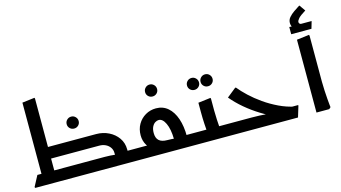

<svg xmlns="http://www.w3.org/2000/svg" viewBox="-99 -1303 2963 1670"><g transform="rotate(-15 1383.0 -468.5)"><path d="M501.9 -411Q479.3 -411 463.7 -426.3Q448 -441.7 448 -464.2Q448 -486.8 463.8 -502.5Q479.6 -518.3 502.1 -518.3Q524.7 -518.3 540.3 -502.5Q556 -486.8 556 -464.2Q556 -441.7 540.2 -426.3Q524.4 -411 501.9 -411Z M825 0V-104.3H985.7V0ZM985.7 0V-104.3Q997.7 -104.3 1001.7 -90.4Q1005.7 -76.5 1005.7 -52.9Q1005.7 -30.6 1001.7 -15.3Q997.7 0 985.7 0ZM124.7 0V-745.3L236.7 -759L239.7 -751V0ZM41 0 36.7 -8 87.7 -104.3H239.7V0ZM205 -211V-315.3H586V-211ZM205 0V-104.3H586V0ZM784.7 -117Q784.7 -143 770.2 -164.5Q755.7 -186 730.7 -198.5Q705.7 -211 673.7 -211H528.3V-222L540.3 -315.3H673.7Q734 -315.3 785.5 -290Q837 -264.7 868.3 -220Q899.7 -175.3 899.7 -117ZM396 0 391.7 -8 442.7 -104.3H594.7V0ZM442.7 0V-104.3H693.7Q718.7 -104.3 743.2 -102.8Q767.7 -101.3 783.7 -99.3Q799.7 -97.3 799.7 -97.3V0ZM491.7 -211 487.3 -219 538.3 -315.3H657V-211ZM795.7 0Q791.7 -27 788.2 -57Q784.7 -87 784.7 -117H899.7Q899.7 -87.3 903 -60.3Q906.3 -33.3 909.7 -14L894.7 0Z M1232.9 -504Q1210.3 -504 1194.7 -519.3Q1179 -534.7 1179 -557.2Q1179 -579.8 1194.8 -595.5Q1210.6 -611.3 1233.1 -611.3Q1255.7 -611.3 1271.3 -595.5Q1287 -579.8 1287 -557.2Q1287 -534.7 1271.2 -519.3Q1255.4 -504 1232.9 -504Z M1386.3 0V-104.3H1517V0ZM1517 0V-104.3Q1529 -104.3 1533 -90.3Q1537 -76.3 1537 -52.7Q1537 -30.7 1533 -15.3Q1529 0 1517 0ZM986 0V-104.3H1259.3Q1278.3 -104.3 1296.2 -103.2Q1314 -102 1326 -100.7Q1338 -99.3 1338 -99.3L1316 -86.7Q1316 -90.7 1316 -94Q1316 -97.3 1316 -101.3Q1314.3 -188.7 1289.8 -240.7Q1265.3 -292.7 1230 -292.7Q1214.3 -292.7 1197.8 -282.5Q1181.3 -272.3 1170.3 -250.3Q1159.3 -228.3 1159.3 -194Q1159.3 -148.7 1183.5 -126.5Q1207.7 -104.3 1258.7 -104.3V-27.7Q1189 -27.7 1141 -50.7Q1093 -73.7 1068.7 -113.7Q1044.3 -153.7 1044.3 -203.7Q1044.3 -260 1069.5 -303.3Q1094.7 -346.7 1137.7 -371.8Q1180.7 -397 1232.7 -397Q1295.3 -397 1339.7 -358.7Q1384 -320.3 1407.5 -252Q1431 -183.7 1431 -92Q1432.3 -61.7 1433.7 -39.7Q1435 -17.7 1435.3 -12.7L1423 0ZM986 0Q975 0 970.5 -15.3Q966 -30.7 966 -53.3Q966 -76.3 970.5 -90.3Q975 -104.3 986 -104.3Z M1599.9 -465Q1577.3 -465 1561.7 -480.3Q1546 -495.7 1546 -518.2Q1546 -540.8 1561.8 -556.5Q1577.6 -572.3 1600.1 -572.3Q1622.7 -572.3 1638.3 -556.5Q1654 -540.8 1654 -518.2Q1654 -495.7 1638.2 -480.3Q1622.4 -465 1599.9 -465ZM1721.9 -465Q1699.3 -465 1683.7 -480.3Q1668 -495.7 1668 -518.2Q1668 -540.8 1683.8 -556.5Q1699.6 -572.3 1722.1 -572.3Q1744.7 -572.3 1760.3 -556.5Q1776 -540.8 1776 -518.2Q1776 -495.7 1760.2 -480.3Q1744.4 -465 1721.9 -465Z M1683.7 0V-104.3H1804V0ZM1804 0V-104.3Q1816 -104.3 1820 -90.4Q1824 -76.5 1824 -52.9Q1824 -30.6 1820 -15.3Q1816 0 1804 0ZM1612 0 1615 -42Q1615 -42 1612 -74.5Q1609 -107 1606 -158Q1603 -209 1603 -265V-348.3L1715 -362L1718 -354V-247Q1718 -206 1720.5 -165Q1723 -124 1725.5 -89.5Q1728 -55 1730.5 -34.5Q1733 -14 1733 -14L1718 0ZM1517 0V-104.3H1623V0ZM1517 0Q1506 0 1501.5 -15.4Q1497 -30.9 1497 -53.3Q1497 -76.3 1501.5 -90.3Q1506 -104.3 1517 -104.3Z M2374.3 -10Q2306 -25 2235.3 -54.7Q2164.7 -84.3 2097.2 -126.2Q2029.7 -168 1969.7 -218.5Q1909.7 -269 1863 -325.3L1945.3 -391.3H1952.3Q1984.3 -351.7 2031.8 -307Q2079.3 -262.3 2139.2 -220.3Q2199 -178.3 2267.2 -145.8Q2335.3 -113.3 2408.3 -98.3ZM1804 0V-104.3H2019Q2054 -104.3 2087.5 -102.8Q2121 -101.3 2143.3 -99.3Q2165.7 -97.3 2165.7 -97.3L2259.7 -104.3H2436.3V-97.3L2406.7 0ZM1804 0Q1793 0 1788.5 -15.3Q1784 -30.7 1784 -53.3Q1784 -76.3 1788.5 -90.3Q1793 -104.3 1804 -104.3Z M2568.3 -761Q2551 -786.7 2551 -812.3Q2551 -840.4 2569.6 -862Q2588.2 -883.7 2615.1 -902.2Q2642 -920.7 2667.2 -936.7H2671L2708.7 -882.7Q2658.3 -852 2641.5 -832.8Q2624.7 -813.5 2624.7 -800.7Q2624.7 -792.3 2630.3 -786.2Q2635.9 -780 2644.7 -780ZM2537 -715V-780H2541.3Q2554.3 -780 2565.5 -778.2Q2576.7 -776.3 2576.7 -776.3L2594.7 -780H2737.3V-776.3L2719.3 -715Z M2573 0V-656L2685 -669.7L2688 -661.6V-247.2Q2688 -206 2690.5 -165Q2693 -124 2695.5 -89.5Q2698 -55 2700.5 -34.5Q2703 -14 2703 -14L2688 0Z"/></g></svg>

Font: Fustat
Style: Regular
Weight: 400
Designer: Mohamed Gaber, Khaled Hosny, Laura Garcia Mut
Foundry: Kief Type Foundry, Alif Type Foundry, Hard Type Foundry
Version: Version 1.007